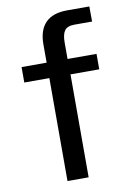

<svg xmlns="http://www.w3.org/2000/svg" viewBox="-84 -793 573 845"><g transform="rotate(-10 202.0 -370.0)"><path d="M371 -460H242.5V0H148V-460H36V-529H148V-611Q148 -674.5 180.2 -707.2Q212.5 -740 276.5 -740H376L376.5 -672.5H297.5Q266 -672.5 253.8 -656Q241.5 -639.5 241.5 -603V-529H371Z"/></g></svg>

Font: 1883 Sans
Style: Regular
Weight: 400
Designer: 1883 Sans project is a fork of Public Sans.
Version: Version 1.009